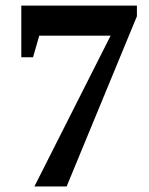

<svg xmlns="http://www.w3.org/2000/svg" viewBox="-20 -675 540 695"><path d="M99.6 -467.8H57.1V-654.8H475.6V-616.2L221.2 0H104.5L380.4 -545.9H122.1Z"/></svg>

Font: Liberation Serif
Style: Bold
Weight: 700
Designer: Steve Matteson
Foundry: Ascender Corporation
Version: Version 2.1.5